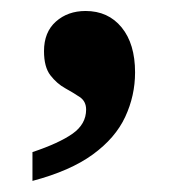

<svg xmlns="http://www.w3.org/2000/svg" viewBox="-20 -172 318 346"><path d="M38.5 154V102.1Q86.3 86.1 110.8 68.9Q135.2 51.6 135.2 25.5Q135.2 10.5 123.6 2.8Q112.1 -4.9 97.3 -13.1Q82.5 -21.3 70.9 -36.2Q59.3 -51.1 59.3 -79.9Q59.3 -114.1 80.7 -133.1Q102.1 -152.2 134.2 -152.2Q175 -152.2 199.2 -122.6Q223.4 -93 223.4 -41.5Q223.4 0.5 205.6 38.7Q187.9 76.8 147.2 106.4Q106.6 136 38.5 154Z"/></svg>

Font: Noto Serif Telugu
Style: Regular
Weight: 400
Designer: Jelle Bosma - Monotype Design Team
Foundry: Monotype Imaging Inc.
Version: Version 2.003